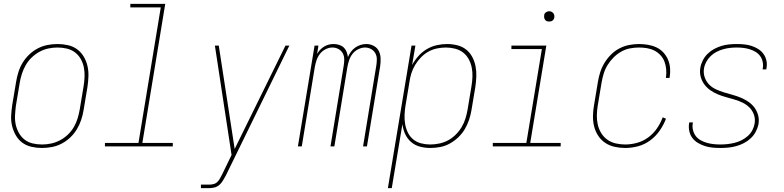

<svg xmlns="http://www.w3.org/2000/svg" viewBox="-20 -755 4040 990"><path d="M196 8Q169 8 142.5 2Q116 -4 95.5 -19Q75 -34 62 -56.5Q49 -79 42.5 -105Q36 -131 37.5 -158.5Q39 -186 43 -213L63 -333Q67 -358 75 -383.5Q83 -409 97 -432Q111 -455 131 -474Q151 -493 175 -505.5Q199 -518 225 -523Q251 -528 277 -528Q304 -528 330.5 -522Q357 -516 377.5 -501Q398 -486 411.5 -463.5Q425 -441 431 -415Q437 -389 436 -361.5Q435 -334 431 -307L411 -187Q407 -162 398.5 -136.5Q390 -111 376 -88Q362 -65 342 -46Q322 -27 298 -14.5Q274 -2 248 3Q222 8 196 8ZM197 -10Q220 -10 243.5 -15Q267 -20 289 -31.5Q311 -43 329.5 -60.5Q348 -78 360.5 -99.5Q373 -121 380 -144Q387 -167 391 -190L411 -310Q415 -334 416 -359Q417 -384 412.5 -407Q408 -430 396.5 -450.5Q385 -471 366.5 -485Q348 -499 324.5 -504.5Q301 -510 276 -510Q253 -510 229.5 -505Q206 -500 184.5 -488.5Q163 -477 144.5 -459.5Q126 -442 113.5 -420.5Q101 -399 93.5 -376Q86 -353 82 -330L62 -210Q59 -186 57.5 -161Q56 -136 61 -113Q66 -90 77.5 -69.5Q89 -49 107 -35Q125 -21 148.5 -15.5Q172 -10 197 -10Z M521 0V-18H694L809 -717H652V-735H832L714 -18H871V0Z M1016 215V197H1059Q1070 197 1081.5 194Q1093 191 1101.5 182.5Q1110 174 1115 163.5Q1120 153 1126 143L1174 44L1088 -520H1108L1190 13L1452 -520H1472L1144 151Q1137 163 1129.5 176Q1122 189 1111 198.5Q1100 208 1086.5 211.5Q1073 215 1059 215Z M1516 0 1602 -520H1622L1615 -477Q1622 -489 1631 -498.5Q1640 -508 1651.5 -515Q1663 -522 1675.5 -525Q1688 -528 1700 -528Q1715 -528 1729 -523.5Q1743 -519 1752.5 -510Q1762 -501 1767 -488Q1772 -475 1774 -461Q1780 -475 1789.5 -488Q1799 -501 1812 -510Q1825 -519 1839.5 -523.5Q1854 -528 1869 -528Q1889 -528 1907 -518.5Q1925 -509 1933.5 -491.5Q1942 -474 1942.5 -453Q1943 -432 1940 -412L1872 0H1852L1920 -415Q1923 -432 1923 -449Q1923 -466 1915.5 -480Q1908 -494 1893.5 -502Q1879 -510 1862 -510Q1845 -510 1827 -501Q1809 -492 1797.5 -477Q1786 -462 1780 -444Q1774 -426 1771 -408L1704 0H1684L1752 -415Q1755 -432 1755 -449Q1755 -466 1747.5 -480Q1740 -494 1725.5 -502Q1711 -510 1694 -510Q1676 -510 1658.5 -501Q1641 -492 1629.5 -477Q1618 -462 1612 -444Q1606 -426 1603 -408L1536 0Z M1980 215 2102 -520H2122L2105 -420Q2118 -444 2137 -465.5Q2156 -487 2180.5 -501.5Q2205 -516 2232 -522Q2259 -528 2285 -528Q2312 -528 2338 -521.5Q2364 -515 2383.5 -499.5Q2403 -484 2415 -461.5Q2427 -439 2432 -413.5Q2437 -388 2436 -361Q2435 -334 2431 -307L2411 -187Q2407 -162 2398.5 -137Q2390 -112 2376.5 -89Q2363 -66 2343 -47Q2323 -28 2299.5 -15Q2276 -2 2250 3Q2224 8 2199 8Q2171 8 2145 1Q2119 -6 2099.5 -23Q2080 -40 2069 -64Q2058 -88 2055 -115L2000 215ZM2198 -10Q2221 -10 2245 -15Q2269 -20 2290.5 -31.5Q2312 -43 2330 -61Q2348 -79 2360.5 -100Q2373 -121 2380 -144Q2387 -167 2391 -190L2411 -310Q2415 -334 2416 -358.5Q2417 -383 2412.5 -406Q2408 -429 2397 -449.5Q2386 -470 2368 -484Q2350 -498 2326.5 -504Q2303 -510 2279 -510Q2256 -510 2232.5 -505Q2209 -500 2188.5 -488.5Q2168 -477 2150.5 -459Q2133 -441 2120.5 -420Q2108 -399 2101 -376.5Q2094 -354 2091 -331L2071 -211Q2067 -187 2066 -162.5Q2065 -138 2069 -115Q2073 -92 2083 -71.5Q2093 -51 2110.5 -36.5Q2128 -22 2151 -16Q2174 -10 2198 -10Z M2521 0V-18H2694L2774 -502H2617V-520H2797L2714 -18H2871V0ZM2811 -644Q2805 -644 2799.5 -646Q2794 -648 2790.5 -653Q2787 -658 2786 -664Q2785 -670 2786 -676Q2786 -681 2788.5 -685Q2791 -689 2795 -691.5Q2799 -694 2803 -695.5Q2807 -697 2812 -697Q2818 -697 2823.5 -694.5Q2829 -692 2833 -687Q2837 -682 2838 -676Q2839 -670 2838 -664Q2837 -659 2834.5 -655Q2832 -651 2828.5 -648.5Q2825 -646 2820.5 -645Q2816 -644 2811 -644Z M3204 8Q3176 8 3149 2Q3122 -4 3100.5 -18.5Q3079 -33 3064.5 -55Q3050 -77 3043.5 -103Q3037 -129 3037.5 -157Q3038 -185 3043 -213L3063 -333Q3067 -358 3075 -383Q3083 -408 3097 -431Q3111 -454 3130.5 -473.5Q3150 -493 3174 -505.5Q3198 -518 3224 -523Q3250 -528 3275 -528Q3298 -528 3321.5 -524Q3345 -520 3365 -510.5Q3385 -501 3400 -485Q3415 -469 3424 -448.5Q3433 -428 3435 -404.5Q3437 -381 3433 -357L3432 -353H3413L3414 -357Q3417 -378 3415 -398.5Q3413 -419 3406 -437.5Q3399 -456 3385.5 -470.5Q3372 -485 3354.5 -494Q3337 -503 3316.5 -506.5Q3296 -510 3275 -510Q3252 -510 3228.5 -505.5Q3205 -501 3183.5 -489Q3162 -477 3144 -459Q3126 -441 3113 -420Q3100 -399 3093 -376Q3086 -353 3082 -330L3062 -210Q3058 -185 3057.5 -160Q3057 -135 3062.5 -111.5Q3068 -88 3080.5 -68Q3093 -48 3112 -34.5Q3131 -21 3155 -15.5Q3179 -10 3204 -10Q3234 -10 3265 -18.5Q3296 -27 3322.5 -46.5Q3349 -66 3367.5 -93Q3386 -120 3397 -150L3414 -143Q3402 -111 3381.5 -81.5Q3361 -52 3332.5 -31Q3304 -10 3270.5 -1Q3237 8 3204 8Z M3694 8Q3674 8 3653.5 6Q3633 4 3614.5 -2Q3596 -8 3579 -18Q3562 -28 3550.5 -43Q3539 -58 3534.5 -77.5Q3530 -97 3533 -118L3534 -124H3553L3552 -119Q3549 -101 3553.5 -83.5Q3558 -66 3568 -53Q3578 -40 3593.5 -31.5Q3609 -23 3625 -18.5Q3641 -14 3658.5 -12Q3676 -10 3695 -10Q3712 -10 3730.5 -12Q3749 -14 3767.5 -18.5Q3786 -23 3803 -31.5Q3820 -40 3835 -53Q3850 -66 3859 -83Q3868 -100 3871 -118Q3875 -142 3867.5 -163.5Q3860 -185 3844.5 -200.5Q3829 -216 3809.5 -225.5Q3790 -235 3768 -241.5Q3746 -248 3724 -254Q3702 -260 3681.5 -268.5Q3661 -277 3643 -289.5Q3625 -302 3612 -319.5Q3599 -337 3593 -359Q3587 -381 3591 -405Q3594 -424 3603.5 -443Q3613 -462 3628 -477Q3643 -492 3661.5 -502Q3680 -512 3699.5 -518Q3719 -524 3739 -526Q3759 -528 3779 -528Q3799 -528 3818.5 -526Q3838 -524 3856 -518Q3874 -512 3890 -502Q3906 -492 3917 -476.5Q3928 -461 3932 -442Q3936 -423 3932 -403L3931 -397H3912L3913 -402Q3916 -419 3912.5 -436Q3909 -453 3899.5 -466Q3890 -479 3876 -487.5Q3862 -496 3846 -501Q3830 -506 3813 -508Q3796 -510 3778 -510Q3761 -510 3743.5 -508Q3726 -506 3708.5 -501Q3691 -496 3674.5 -487.5Q3658 -479 3644.5 -466Q3631 -453 3622 -436.5Q3613 -420 3610 -402Q3606 -379 3613.5 -357Q3621 -335 3636 -319.5Q3651 -304 3671.5 -294.5Q3692 -285 3713.5 -278.5Q3735 -272 3757 -266Q3779 -260 3799.5 -251.5Q3820 -243 3838.5 -230.5Q3857 -218 3870 -200.5Q3883 -183 3889 -161Q3895 -139 3891 -115Q3887 -95 3877 -76Q3867 -57 3851 -42Q3835 -27 3815.5 -17Q3796 -7 3776 -1.5Q3756 4 3735.5 6Q3715 8 3694 8Z"/></svg>

Font: Iosevka SS18 Thin
Style: Italic
Weight: 100
Italic angle: -9°
Monospace: yes
Designer: Belleve Invis
Foundry: Belleve Invis
Version: Version 25.1.1; ttfautohint (v1.8.4)